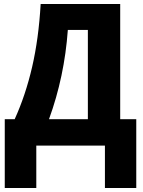

<svg xmlns="http://www.w3.org/2000/svg" viewBox="-20 -734 723 968"><path d="M423 -583V-133H227Q305 -347 322 -583ZM586 -714H185Q175 -539 142 -396.5Q109 -254 54 -133H4V214H163V0H509V214H667V-133H586Z"/></svg>

Font: Noto Sans Display SemiCondensed Extra
Style: Regular
Weight: 800
Width: 4
Designer: Monotype Design Team
Foundry: Monotype Imaging Inc.
Version: Version 1.900